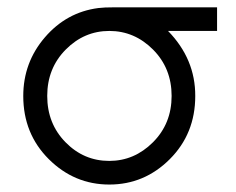

<svg xmlns="http://www.w3.org/2000/svg" viewBox="-20 -492 638 520"><path d="M43 -231.9Q43 -322.8 101.6 -390.9Q160.2 -459 246.1 -470.2Q261.2 -472.2 291 -472.2H567.9V-408.2H435.1Q509.3 -332 508.8 -231.9Q508.8 -129.9 439.9 -61Q371.1 7.8 276.1 7.8Q181.2 7.8 112.1 -61Q43 -129.9 43 -231.9ZM275.9 -56.2Q343.8 -56.2 394.3 -106.7Q444.8 -157.2 444.8 -232.2Q444.8 -307.1 394.5 -357.7Q344.2 -408.2 276.1 -408.2Q208 -408.2 158 -357.7Q107.9 -307.1 107.9 -232.2Q107.9 -157.2 157.5 -106.7Q207 -56.2 275.9 -56.2Z"/></svg>

Font: CMU Bright
Style: Roman
Weight: 500
Version: Version 0.7.0